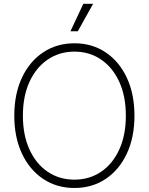

<svg xmlns="http://www.w3.org/2000/svg" viewBox="-20 -960 767 990"><path d="M363.8 9.3Q272.5 9.3 202.4 -37.6Q132.3 -84.5 93 -168.5Q53.7 -252.4 53.7 -363.3Q53.7 -475.1 93 -559.1Q132.3 -643.1 202.4 -689.9Q272.5 -736.8 363.8 -736.8Q455.1 -736.8 524.9 -689.9Q594.7 -643.1 634 -559.1Q673.3 -475.1 673.3 -363.3Q673.3 -252 634 -168Q594.7 -84 524.9 -37.4Q455.1 9.3 363.8 9.3ZM363.8 -33.7Q440.9 -33.7 500.7 -74Q560.5 -114.3 594.7 -188.5Q628.9 -262.7 628.9 -363.3Q628.9 -464.4 594.7 -538.6Q560.5 -612.8 500.7 -653.3Q440.9 -693.8 363.8 -693.8Q287.1 -693.8 227.1 -653.6Q167 -613.3 132.6 -539.1Q98.1 -464.8 98.1 -363.3Q98.1 -263.2 132.1 -189Q166 -114.7 226.1 -74.2Q286.1 -33.7 363.8 -33.7ZM343.3 -798.8 409.7 -940.4H460L381.3 -798.8Z"/></svg>

Font: Inter 24pt ExtraLight
Style: Regular
Weight: 250
Designer: Rasmus Andersson
Foundry: rsms
Version: Version 4.001;git-66647c0bb